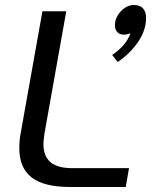

<svg xmlns="http://www.w3.org/2000/svg" viewBox="-20 -745 608 765"><path d="M57 -154Q57 -186 62 -212L149 -700H244L157 -212Q153 -182 153 -172Q153 -123 181 -99Q209 -75 268 -75H494L481 0H259Q155 0 106 -38Q57 -76 57 -154ZM562 -673Q562 -625 530.5 -578.5Q499 -532 449 -498L427 -526Q484 -565 500 -613Q488 -607 473 -607Q457 -607 447.5 -617Q438 -627 438 -644Q438 -675 461.5 -700Q485 -725 514 -725Q538 -725 550 -711.5Q562 -698 562 -673Z"/></svg>

Font: KoHo Medium
Style: Italic
Weight: 500
Italic angle: -10°
Designer: Cadson Demak & Katatrad Team
Foundry: Cadson Demak Co.,Ltd.
Version: Version 1.000